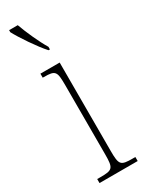

<svg xmlns="http://www.w3.org/2000/svg" viewBox="-204 -797 627 828"><g transform="rotate(-30 109.5 -383.0)"><path d="M118 -606H125V-619C102 -657 73 -721 57 -766H14V-756C32 -721 85 -642 118 -606ZM22 0H212V-20H199C139 -20 133 -26 133 -96V-536H37V-516H43C101 -516 105 -508 105 -437V-96C105 -26 99 -20 38 -20H22Z"/></g></svg>

Font: Noto Serif Bengali ExtraCondensed Thin
Style: Regular
Weight: 100
Width: 2
Designer: Juan Bruce, Universal Thirst, Indian Type Foundry and the Monotype Design Team.
Foundry: Monotype Imaging Inc.
Version: Version 2.003